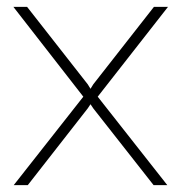

<svg xmlns="http://www.w3.org/2000/svg" viewBox="-20 -540 528 560"><path d="M59 -520 236 -294 244 -281 252 -294 429 -520H470L265 -258L468 0H428L252 -224L244 -236L236 -224L61 0H20L223 -258L19 -520Z"/></svg>

Font: Raleway Thin ExtraLight
Style: Regular
Weight: 250
Version: Version 4.026